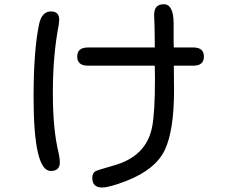

<svg xmlns="http://www.w3.org/2000/svg" viewBox="-20 -792 1040 885"><path d="M781.2 -573.2H871.1Q919.9 -573.2 919.9 -531.2Q919.9 -489.3 871.1 -489.3H781.2L782.2 -375Q782.2 -192.4 740.2 -102.1Q698.2 -11.7 564.5 41Q484.4 72.3 450.2 72.3Q405.3 72.3 405.3 27.3Q405.3 9.8 417 -1Q426.8 -7.8 502.9 -28.8Q579.1 -49.8 623.5 -94.2Q668 -138.7 681.2 -207Q694.3 -275.4 694.3 -425.8L693.4 -489.3H385.7Q335.9 -489.3 335.9 -531.2Q335.9 -573.2 385.7 -573.2H693.4V-595.7L692.4 -668.9L690.4 -723.6Q690.4 -772.5 734.9 -772.5Q779.3 -772.5 780.3 -686.5V-598.6L781.2 -573.2ZM214.8 -739.3Q252.9 -739.3 252.9 -701.2L251 -678.7Q223.6 -540 223.6 -362.3Q223.6 -195.3 250 -87.9Q255.9 -60.5 255.9 -43.9Q255.9 -3.9 213.9 -3.9Q134.8 -3.9 134.8 -344.7Q134.8 -559.6 160.2 -680.7Q172.9 -739.3 214.8 -739.3Z"/></svg>

Font: jf-openhuninn-1.0
Style: Regular
Weight: 400
Designer: [Kosugi Maru]
      Designed by Motoya company      

      [Varela Round]
      Joe Prince(Latin component); Avraham Co
Foundry: justfont CO.,LTD.
Version: 1.0